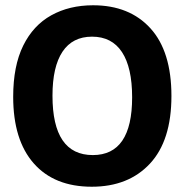

<svg xmlns="http://www.w3.org/2000/svg" viewBox="-20 -694 700 728"><path d="M328 14Q186 14 108 -74.5Q30 -163 30 -327Q30 -444 68 -521Q106 -598 174.5 -636Q243 -674 333 -674Q471 -674 550.5 -586.5Q630 -499 630 -330Q630 -161 548.5 -73.5Q467 14 328 14ZM332 -106Q481 -106 481 -325Q481 -438 442.5 -496.5Q404 -555 329 -555Q255 -555 217 -498Q179 -441 179 -331Q179 -106 332 -106Z"/></svg>

Font: Bricolage Grotesque 96pt Bricolage Grotesque 48pt Regular
Style: Bold
Weight: 700
Designer: Mathieu Triay
Foundry: Atelier Triay
Version: Version 1.001; ttfautohint (v1.8.4.7-5d5b);gftools[0.9.33.de